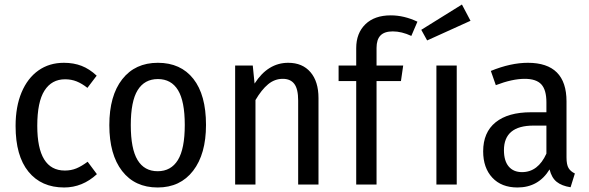

<svg xmlns="http://www.w3.org/2000/svg" viewBox="-20 -817 2609 850"><path d="M408 -482 367 -428Q343 -447 319.5 -456.5Q296 -466 268 -466Q209 -466 177 -416Q145 -366 145 -260Q145 -62 267 -62Q295 -62 318 -71.5Q341 -81 368 -101L409 -46Q345 13 264 13Q163 13 106 -57Q49 -127 49 -259Q49 -345 75.5 -408Q102 -471 150 -505Q198 -539 263 -539Q306 -539 341 -525.5Q376 -512 408 -482Z M892 -264Q892 -135 835 -61Q778 13 678 13Q577 13 520.5 -60Q464 -133 464 -263Q464 -393 521 -466Q578 -539 679 -539Q780 -539 836 -468Q892 -397 892 -264ZM559 -263Q559 -158 589 -108.5Q619 -59 678 -59Q737 -59 767.5 -108.5Q798 -158 798 -264Q798 -369 768 -418Q738 -467 679 -467Q620 -467 589.5 -418Q559 -369 559 -263Z M1390 -383V0H1300V-372Q1300 -423 1283 -445.5Q1266 -468 1232 -468Q1196 -468 1167 -444Q1138 -420 1111 -374V0H1021V-527H1099L1107 -447Q1166 -539 1256 -539Q1319 -539 1354.5 -497.5Q1390 -456 1390 -383Z M1647 -605V-527H1765L1755 -458H1647V0H1557V-458H1479V-527H1557V-604Q1557 -670 1597.5 -709.5Q1638 -749 1710 -749Q1769 -749 1828 -721L1801 -658Q1758 -678 1719 -678Q1682 -678 1664.5 -660Q1647 -642 1647 -605Z M2002 0H1912V-527H2002ZM2063 -725 1871 -638 1845 -685 2025 -797Z M2525 -49 2506 12Q2467 6 2444.5 -12Q2422 -30 2413 -67Q2364 13 2271 13Q2200 13 2159.5 -30.5Q2119 -74 2119 -147Q2119 -231 2174 -275.5Q2229 -320 2331 -320H2399V-364Q2399 -419 2376.5 -443.5Q2354 -468 2303 -468Q2248 -468 2175 -440L2153 -503Q2241 -539 2317 -539Q2488 -539 2488 -368V-120Q2488 -88 2497 -73Q2506 -58 2525 -49ZM2399 -137V-261H2342Q2211 -261 2211 -152Q2211 -105 2232 -80Q2253 -55 2291 -55Q2362 -55 2399 -137Z"/></svg>

Font: Fira Sans Condensed
Style: Regular
Weight: 400
Width: 3
Designer: bBox Type GmbH & Carrois Corporate GbR & Edenspiekermann AG
Foundry: bBox Type GmbH & Carrois Corporate GbR & Edenspiekermann AG
Version: Version 4.301